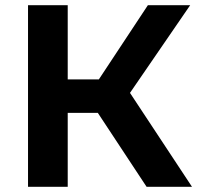

<svg xmlns="http://www.w3.org/2000/svg" viewBox="-20 -720 772 740"><path d="M550 -700 361 -414H241V-700H88V0H241V-285H357L545 0H720L481 -362L713 -700Z"/></svg>

Font: Montserrat-Alt1
Style: Bold
Weight: 700
Designer: Differentunic
Foundry: Differentunic
Version: Version 7.222